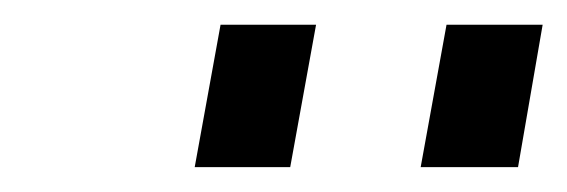

<svg xmlns="http://www.w3.org/2000/svg" viewBox="-20 -899 461 156"><path d="M138.2 -763.2 159.2 -878.9H236.8L215.8 -763.2ZM321.8 -763.2 342.8 -878.9H420.9L400.9 -763.2Z"/></svg>

Font: Hubot Sans
Style: Italic
Weight: 400
Italic angle: -10°
Designer: Deni Anggara
Foundry: GitHub
Version: Version 1.001;gftools[0.9.31]